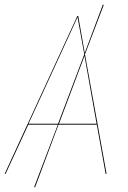

<svg xmlns="http://www.w3.org/2000/svg" viewBox="-22 -749 550 827"><path d="M395 -212H230L129 58L125 57L227 -212H100L2 0H-2L311 -680H315L343 -521L421 -729L425 -728L344 -515L437 0H433ZM228 -216 341 -515 312 -675 101 -216ZM394 -216 342 -508 232 -216Z"/></svg>

Font: Fira Sans Condensed Four
Style: Italic
Weight: 100
Width: 3
Italic angle: -8°
Designer: bBox Type GmbH & Carrois Corporate GbR & Edenspiekermann AG
Foundry: bBox Type GmbH & Carrois Corporate GbR & Edenspiekermann AG
Version: Version 4.301